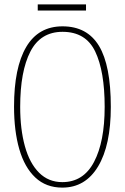

<svg xmlns="http://www.w3.org/2000/svg" viewBox="-20 -845 570 875"><path d="M264 10Q190 10 141 -36Q92 -82 68 -165Q44 -248 44 -359Q44 -537 99.5 -631Q155 -725 265 -725Q377 -725 431 -636Q485 -547 485 -358Q485 -183 427 -86.5Q369 10 264 10ZM264 -15Q360 -15 408.5 -107Q457 -199 457 -358Q457 -520 414 -610Q371 -700 265 -700Q165 -700 118.5 -610Q72 -520 72 -358Q72 -256 93.5 -178.5Q115 -101 158 -58Q201 -15 264 -15ZM152 -797V-825H372V-797Z"/></svg>

Font: Noto Serif Ethiopic ExtraCondensed Thin
Style: Regular
Weight: 100
Width: 2
Designer: Monotype Design Team
Foundry: Monotype Imaging Inc.
Version: Version 2.102; ttfautohint (v1.8.4.7-5d5b)